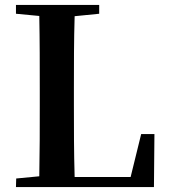

<svg xmlns="http://www.w3.org/2000/svg" viewBox="-20 -762 688 782"><path d="M555 -216 512 -41H284C281 -142 281 -243 281 -336V-403C281 -497 281 -597 284 -696L384 -706V-742H45V-706L140 -697C142 -596 142 -495 142 -395V-328C142 -242 142 -143 140 -44L46 -35L45 0H607L609 -216Z"/></svg>

Font: Noto Serif CJK JP
Style: Bold
Weight: 700
Designer: Ryoko NISHIZUKA 西塚涼子 (kana & ideographs); Frank Grießhammer (Latin, Greek & Cyrillic); Wenlong ZHANG 张文龙 (bopomofo); San
Foundry: Adobe Systems Incorporated
Version: Version 1.000;PS 1;hotconv 16.6.53;makeotf.lib2.5.65590